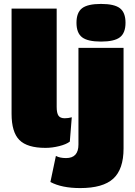

<svg xmlns="http://www.w3.org/2000/svg" viewBox="-20 -744 689 979"><path d="M591.5 -554Q563 -532 495 -532Q427 -532 398.5 -554Q370 -576 370 -628Q370 -680 398.5 -702Q427 -724 495 -724Q563 -724 591.5 -702Q620 -680 620 -628Q620 -576 591.5 -554ZM269 -700V-199Q269 -168 278 -154.5Q287 -141 310 -141Q328 -141 346 -146L336 -22Q318 -8 282 1Q246 10 212 10Q119 10 79 -30Q39 -70 39 -164V-700ZM610 -500V13Q610 119 557.5 167Q505 215 389 215Q295 215 237 184L265 51Q285 62 317 62Q380 62 380 -7V-500Z"/></svg>

Font: Elaine Sans Black
Style: Regular
Weight: 900
Designer: Wei Huang
Foundry: Wei Huang
Version: Version 2.001;December 24, 2019;FontCreator 12.0.0.2547 64-b